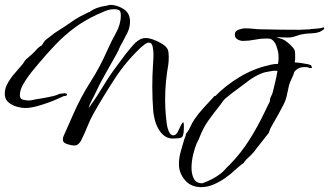

<svg xmlns="http://www.w3.org/2000/svg" viewBox="-22 -558 1359 793"><path d="M284 43Q274 43 256.5 37.5Q239 32 238 22Q237 11 241.5 2Q246 -7 250 -17L280 -85Q312 -158 351.5 -219.5Q391 -281 423 -354Q437 -386 457 -422Q477 -458 477 -494Q477 -511 470.5 -515.5Q464 -520 450 -520Q431 -520 412.5 -512.5Q394 -505 377 -497Q324 -472 283.5 -441.5Q243 -411 208 -374.5Q173 -338 137 -295Q124 -280 106 -257.5Q88 -235 74 -210.5Q60 -186 60 -165Q60 -150 72 -146.5Q84 -143 97 -143Q105 -143 112.5 -145Q120 -147 127 -148L146 -151Q181 -157 197 -161Q213 -165 218.5 -168Q224 -171 227 -171Q229 -171 233 -171.5Q237 -172 245 -173Q248 -172 250 -172Q252 -172 253 -171Q255 -169 255 -167Q255 -164 250.5 -162.5Q246 -161 241 -161Q232 -157 214.5 -149Q197 -141 174 -133Q152 -125 127.5 -118.5Q103 -112 82 -112Q66 -112 47 -117.5Q28 -123 14 -134.5Q0 -146 -2 -164Q-4 -188 7.5 -210Q19 -232 36 -252Q53 -272 67 -288Q73 -294 77 -301.5Q81 -309 87 -314Q92 -319 98.5 -324Q105 -329 110 -334Q121 -344 129.5 -354Q138 -364 151 -371Q153 -374 155 -377.5Q157 -381 159 -384Q164 -392 173.5 -398.5Q183 -405 190 -411Q203 -422 216.5 -430Q230 -438 243 -447Q264 -462 285.5 -476Q307 -490 331 -501Q334 -503 338 -504.5Q342 -506 346 -509L347 -508Q375 -529 416 -534Q420 -535 424 -536Q428 -537 432 -538Q461 -538 488 -521Q515 -504 515 -469Q515 -445 504.5 -423.5Q494 -402 483 -382Q476 -371 471 -359Q466 -347 460 -336Q437 -294 413 -252.5Q389 -211 369 -167Q364 -157 355 -139.5Q346 -122 344 -111Q376 -155 403.5 -201Q431 -247 463 -289Q471 -300 479 -310.5Q487 -321 494 -331Q505 -344 518 -360.5Q531 -377 546.5 -389Q562 -401 580 -401Q593 -401 612.5 -394Q632 -387 649 -376Q666 -365 671 -353Q673 -348 674 -340Q675 -332 675 -324Q675 -315 674.5 -306Q674 -297 673 -291Q667 -257 663.5 -221Q660 -185 660 -147Q660 -113 663 -80Q664 -72 666 -52.5Q668 -33 675 -16Q682 1 694 1Q705 1 713.5 -16Q722 -33 726 -42Q731 -52 735 -53Q737 -50 737 -46Q738 -39 737 -19Q736 1 730 8Q726 12 715.5 13Q705 14 699 14Q674 16 657.5 3.5Q641 -9 631 -28Q621 -47 616.5 -66.5Q612 -86 611 -98Q609 -123 608 -149Q607 -175 607 -200Q607 -247 610 -292Q610 -297 611 -307.5Q612 -318 612 -330Q612 -349 608.5 -365.5Q605 -382 593 -382Q585 -382 576 -375Q567 -368 561 -363Q499 -305 453 -234.5Q407 -164 366 -92Q350 -64 338.5 -34.5Q327 -5 312 24Q308 31 301.5 37Q295 43 284 43ZM809 215Q767 215 742 186Q717 157 717 120Q717 93 725 66Q733 39 740 14Q741 13 742 10.5Q743 8 744 4Q745 2 746 -0.5Q747 -3 745 -4Q757 -18 764 -34Q771 -50 781 -65Q798 -90 818.5 -112Q839 -134 859 -156L860 -158Q864 -162 868 -162Q910 -205 967 -239.5Q1024 -274 1086 -288Q1106 -294 1126 -294Q1128 -303 1128.5 -313Q1129 -323 1128 -333Q1127 -347 1120 -367Q1113 -387 1100 -395Q1095 -398 1089 -398.5Q1083 -399 1077 -399Q1055 -399 1030 -394Q1005 -389 982 -389Q971 -389 959.5 -395Q948 -401 948 -416Q948 -430 963.5 -435.5Q979 -441 991 -441Q1008 -441 1025 -439Q1042 -437 1058 -437Q1097 -436 1136 -435.5Q1175 -435 1214 -435Q1225 -435 1237 -436Q1249 -437 1260 -437L1261 -438Q1275 -439 1288.5 -440Q1302 -441 1315 -445Q1317 -442 1317 -440Q1317 -437 1308.5 -432Q1300 -427 1298 -426Q1283 -421 1267 -420.5Q1251 -420 1236 -418Q1218 -416 1201.5 -409.5Q1185 -403 1167 -403Q1155 -403 1143 -403.5Q1131 -404 1119 -405Q1127 -402 1135.5 -399Q1144 -396 1145 -396Q1153 -393 1165 -383.5Q1177 -374 1186.5 -363Q1196 -352 1196 -345Q1197 -339 1197 -333.5Q1197 -328 1197 -323Q1197 -319 1197 -313.5Q1197 -308 1195 -302H1196V-300Q1204 -300 1219.5 -298Q1235 -296 1249 -293Q1263 -290 1264 -286L1267 -278H1265V-277H1257Q1252 -280 1245.5 -280.5Q1239 -281 1234 -281Q1210 -281 1194 -262Q1190 -248 1183.5 -235Q1177 -222 1172 -207Q1167 -185 1162.5 -163.5Q1158 -142 1147 -122Q1139 -106 1130 -90Q1121 -74 1112 -58Q1108 -51 1103.5 -43.5Q1099 -36 1095 -28Q1093 -24 1091.5 -19Q1090 -14 1088 -9Q1087 -8 1078 3.5Q1069 15 1058 29Q1047 43 1037.5 55Q1028 67 1027 69Q1017 81 1006 90.5Q995 100 986 112L985 115Q978 119 965.5 129.5Q953 140 948 145Q932 160 909 176.5Q886 193 860 204Q834 215 809 215ZM814 199Q835 191 853 182Q871 173 888 160Q899 152 907.5 142Q916 132 926 123Q973 75 1008 19.5Q1043 -36 1071 -95L1083 -120Q1090 -135 1093 -140Q1092 -150 1097.5 -160Q1103 -170 1105 -179Q1111 -204 1115.5 -222.5Q1120 -241 1124 -265Q1116 -267 1102 -265Q1088 -263 1075 -260Q1062 -257 1056 -254Q1030 -243 1008 -227Q986 -211 964 -194Q957 -188 948 -182Q939 -176 931 -169Q922 -162 914 -155.5Q906 -149 900 -142Q897 -138 894 -133.5Q891 -129 888 -125Q860 -90 838.5 -60Q817 -30 801 12Q799 18 795.5 24Q792 30 790 35Q784 48 776.5 77.5Q769 107 769 136Q769 161 778.5 180Q788 199 814 199Z"/></svg>

Font: Qwitcher Grypen
Style: Bold
Weight: 700
Designer: Robert E. Leuschke
Foundry: Robert E. Leuschke
Version: Version 1.100; ttfautohint (v1.8.3)